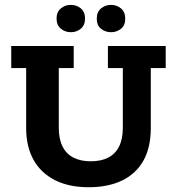

<svg xmlns="http://www.w3.org/2000/svg" viewBox="-20 -776 743 806"><path d="M351.8 10Q269.9 10 211 -19.6Q152.1 -49.3 120.9 -104.8Q89.8 -160.3 89.8 -238.6V-490.4H27.2V-583H289.4V-490.4H226.8V-239.7Q226.8 -191.9 242.8 -160.5Q258.9 -129.1 289.1 -114Q319.2 -98.9 360.8 -98.9Q403.5 -98.9 433.5 -114Q463.5 -129.1 479.6 -160.5Q495.6 -191.9 495.6 -239.7V-490.4H433V-583H675.6V-490.4H613V-238.6Q613 -156.6 581.9 -101.4Q550.7 -46.3 492.2 -18.1Q433.6 10 351.8 10ZM277.2 -640.8Q253.4 -640.8 235.4 -655.6Q217.5 -670.4 217.5 -698.1Q217.5 -725.9 235.4 -740.7Q253.4 -755.5 277.2 -755.5Q301.8 -755.5 319.4 -740.7Q337 -725.9 337 -698.1Q337 -670.4 319.4 -655.6Q301.8 -640.8 277.2 -640.8ZM446 -640.8Q422.1 -640.8 404.1 -655.2Q386.2 -669.6 386.2 -697.3Q386.2 -725.8 404.1 -740.7Q422.1 -755.5 446 -755.5Q469.8 -755.5 487.8 -740.7Q505.7 -725.8 505.7 -697.3Q505.7 -669.6 487.8 -655.2Q469.8 -640.8 446 -640.8Z"/></svg>

Font: Rokkitt SemiBold
Style: Regular
Weight: 600
Designer: Vernon Adams
Foundry: Vernon Adams
Version: Version 3.103